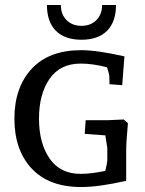

<svg xmlns="http://www.w3.org/2000/svg" viewBox="-20 -742 585 773"><path d="M307 -540Q371 -540 481 -515L472 -399L421 -403L420 -437Q420 -442 411 -471Q354 -486 305 -486Q222 -486 179.5 -424.5Q137 -363 137 -264.5Q137 -166 179.5 -104Q222 -42 305 -42Q347 -42 404 -54Q412 -88 412 -96V-147L404 -197L321 -203L325 -258H412L478 -261L495 -246Q488 -171 488 -133V-14Q378 11 307 11Q177 11 107.5 -63.5Q38 -138 38 -264Q38 -390 107.5 -465Q177 -540 307 -540ZM391 -722H447Q447 -654 411 -618Q375 -582 308 -582Q241 -582 205 -618Q169 -654 169 -722H225Q225 -684 248 -661Q271 -638 308 -638Q345 -638 368 -661Q391 -684 391 -722Z"/></svg>

Font: Andada SC
Style: Regular
Weight: 400
Designer: Carolina Giovagnoli
Foundry: Carolina Giovagnoli
Version: Version 1.003